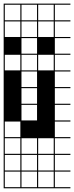

<svg xmlns="http://www.w3.org/2000/svg" viewBox="-20 -747 404 1046"><path d="M363.6 278.8H0V187.9H6.1V272.7H90.9V187.9H97V272.7H181.8V187.9H187.9V272.7H272.7V187.9H0V-727.3H363.6V-721.2H278.8V-636.4H363.6V-630.3H278.8V-545.5H363.6V-539.4H278.8V-454.5H363.6V-448.5H278.8V-363.6H363.6V-357.6H278.8V-272.7H363.6V-266.7H278.8V-181.8H363.6V-175.8H278.8V-90.9H363.6V-84.8H278.8V0H363.6V6.1H278.8V90.9H363.6V97H278.8V181.8H363.6V187.9H278.8V272.7H363.6ZM90.9 -636.4V-721.2H6.1V-636.4ZM187.9 -636.4H272.7V-721.2H187.9ZM97 -636.4H181.8V-721.2H97ZM187.9 -545.5H272.7V-630.3H187.9ZM97 -545.5H181.8V-630.3H97ZM6.1 -545.5H90.9V-630.3H6.1ZM187.9 -454.5H272.7V-539.4H187.9ZM6.1 -454.5H90.9V-539.4H6.1ZM97 -454.5H181.8V-539.4H97ZM187.9 -363.6H272.7V-448.5H187.9ZM6.1 -363.6H90.9V-448.5H6.1ZM97 -363.6H181.8V-448.5H97ZM97 -272.7H181.8V-357.6H97ZM97 -181.8H181.8V-266.7H97ZM97 -90.9H181.8V-175.8H97ZM6.1 0H90.9V-84.8H6.1ZM97 90.9H181.8V6.1H97ZM187.9 90.9H272.7V6.1H187.9ZM6.1 90.9H90.9V6.1H6.1ZM97 181.8H181.8V97H97ZM6.1 181.8H90.9V97H6.1ZM187.9 181.8H272.7V97H187.9ZM0 -545.5H90.9V-454.5H0ZM181.8 -545.5H272.7V-454.5H181.8Z"/></svg>

Font: Micro 5 Charted
Style: Regular
Weight: 400
Designer: Sarah Cadigan-Fried
Version: Version 1.000; ttfautohint (v1.8.4.7-5d5b)